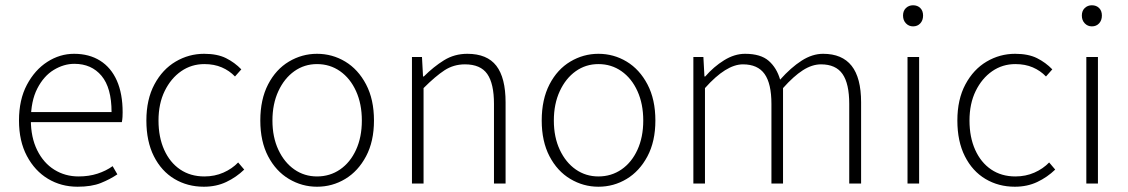

<svg xmlns="http://www.w3.org/2000/svg" viewBox="-20 -696 4276 728"><path d="M274 12Q212 12 162 -18Q112 -48 82 -104.5Q52 -161 52 -239Q52 -318 82 -374.5Q112 -431 159.5 -461.5Q207 -492 261 -492Q318 -492 359.5 -466Q401 -440 423 -390.5Q445 -341 445 -270Q445 -262 444.5 -252.5Q444 -243 442 -233H79V-271H403Q403 -363 365 -408.5Q327 -454 262 -454Q222 -454 184 -431Q146 -408 121.5 -360.5Q97 -313 97 -241Q97 -175 121 -126.5Q145 -78 186 -52.5Q227 -27 278 -27Q317 -27 349.5 -37.5Q382 -48 407 -66L425 -35Q397 -16 362 -2Q327 12 274 12Z M753 12Q691 12 641.5 -17.5Q592 -47 563.5 -103.5Q535 -160 535 -239Q535 -319 565.5 -376Q596 -433 646 -462.5Q696 -492 754 -492Q804 -492 837 -475.5Q870 -459 895 -433L871 -406Q850 -428 821 -440.5Q792 -453 755 -453Q706 -453 667 -426Q628 -399 604.5 -351Q581 -303 581 -239Q581 -176 602.5 -128Q624 -80 663 -53.5Q702 -27 755 -27Q794 -27 827 -41.5Q860 -56 883 -80L906 -53Q876 -24 838 -6Q800 12 753 12Z M1182 12Q1125 12 1075.5 -17.5Q1026 -47 996.5 -103.5Q967 -160 967 -239Q967 -319 996.5 -376Q1026 -433 1075.5 -462.5Q1125 -492 1182 -492Q1240 -492 1289 -462.5Q1338 -433 1368 -376Q1398 -319 1398 -239Q1398 -160 1368 -103.5Q1338 -47 1289 -17.5Q1240 12 1182 12ZM1182 -27Q1231 -27 1269.5 -53.5Q1308 -80 1330 -128Q1352 -176 1352 -239Q1352 -302 1330 -350.5Q1308 -399 1269.5 -426Q1231 -453 1182 -453Q1134 -453 1096 -426Q1058 -399 1035.5 -350.5Q1013 -302 1013 -239Q1013 -176 1035.5 -128Q1058 -80 1096 -53.5Q1134 -27 1182 -27Z M1542 0V-480H1580L1584 -406H1587Q1624 -443 1663.5 -467.5Q1703 -492 1752 -492Q1827 -492 1862 -446.5Q1897 -401 1897 -308V0H1853V-302Q1853 -379 1827.5 -415.5Q1802 -452 1743 -452Q1700 -452 1665.5 -429.5Q1631 -407 1586 -362V0Z M2249 12Q2192 12 2142.5 -17.5Q2093 -47 2063.5 -103.5Q2034 -160 2034 -239Q2034 -319 2063.5 -376Q2093 -433 2142.5 -462.5Q2192 -492 2249 -492Q2307 -492 2356 -462.5Q2405 -433 2435 -376Q2465 -319 2465 -239Q2465 -160 2435 -103.5Q2405 -47 2356 -17.5Q2307 12 2249 12ZM2249 -27Q2298 -27 2336.5 -53.5Q2375 -80 2397 -128Q2419 -176 2419 -239Q2419 -302 2397 -350.5Q2375 -399 2336.5 -426Q2298 -453 2249 -453Q2201 -453 2163 -426Q2125 -399 2102.5 -350.5Q2080 -302 2080 -239Q2080 -176 2102.5 -128Q2125 -80 2163 -53.5Q2201 -27 2249 -27Z M2609 0V-480H2647L2651 -406H2654Q2686 -443 2725.5 -467.5Q2765 -492 2805 -492Q2864 -492 2894.5 -465.5Q2925 -439 2938 -394Q2979 -440 3019.5 -466Q3060 -492 3101 -492Q3173 -492 3209 -446.5Q3245 -401 3245 -308V0H3200V-302Q3200 -379 3174.5 -415.5Q3149 -452 3093 -452Q3059 -452 3024 -429.5Q2989 -407 2949 -362V0H2905V-302Q2905 -379 2879 -415.5Q2853 -452 2797 -452Q2733 -452 2653 -362V0Z M3421 0V-480H3465V0ZM3442 -596Q3426 -596 3415 -607.5Q3404 -619 3404 -637Q3404 -655 3415 -665.5Q3426 -676 3442 -676Q3459 -676 3469.5 -665.5Q3480 -655 3480 -637Q3480 -619 3469.5 -607.5Q3459 -596 3442 -596Z M3828 12Q3766 12 3716.5 -17.5Q3667 -47 3638.5 -103.5Q3610 -160 3610 -239Q3610 -319 3640.5 -376Q3671 -433 3721 -462.5Q3771 -492 3829 -492Q3879 -492 3912 -475.5Q3945 -459 3970 -433L3946 -406Q3925 -428 3896 -440.5Q3867 -453 3830 -453Q3781 -453 3742 -426Q3703 -399 3679.5 -351Q3656 -303 3656 -239Q3656 -176 3677.5 -128Q3699 -80 3738 -53.5Q3777 -27 3830 -27Q3869 -27 3902 -41.5Q3935 -56 3958 -80L3981 -53Q3951 -24 3913 -6Q3875 12 3828 12Z M4099 0V-480H4143V0ZM4120 -596Q4104 -596 4093 -607.5Q4082 -619 4082 -637Q4082 -655 4093 -665.5Q4104 -676 4120 -676Q4137 -676 4147.5 -665.5Q4158 -655 4158 -637Q4158 -619 4147.5 -607.5Q4137 -596 4120 -596Z"/></svg>

Font: Source Sans 3 ExtraLight Light
Style: Regular
Weight: 300
Version: Version 3.052;hotconv 1.1.0;makeotfexe 2.6.0